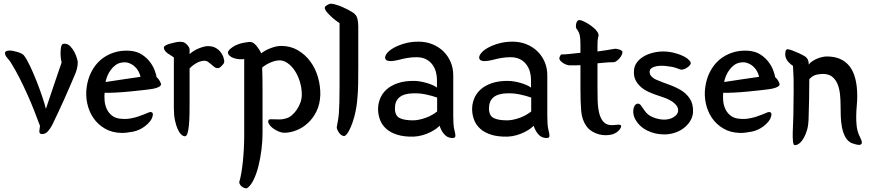

<svg xmlns="http://www.w3.org/2000/svg" viewBox="-20 -707 4701 1037"><path d="M196 -27Q182 -65 165 -108.5Q148 -152 128 -196.5Q108 -241 85.5 -285.5Q63 -330 38 -370Q31 -381 19 -394.5Q7 -408 7 -420Q7 -434 33 -434Q42 -434 53.5 -431.5Q65 -429 76.5 -425.5Q88 -422 97 -417Q106 -412 109 -408Q124 -389 142 -351Q160 -313 177 -270Q194 -227 208 -185.5Q222 -144 228 -119Q236 -143 243.5 -165.5Q251 -188 260.5 -216Q270 -244 282.5 -281Q295 -318 313 -370Q311 -376 309 -390Q307 -404 307 -419Q307 -436 309.5 -451Q312 -466 320 -470Q322 -471 328 -471Q346 -471 359.5 -457Q373 -443 382 -425.5Q391 -408 395.5 -392Q400 -376 400 -372Q400 -356 396.5 -340.5Q393 -325 388 -312Q371 -272 356 -237Q341 -202 326 -169Q311 -136 295.5 -102.5Q280 -69 262 -32Q251 -11 238 3Q225 17 208 17Q194 17 193 7Q192 5 193 -5Q194 -15 196 -27Z M637 11Q585 10 546.5 -12.5Q508 -35 484 -70.5Q460 -106 451 -149.5Q442 -193 448 -235Q454 -281 473.5 -319Q493 -357 523 -383Q553 -409 593 -422.5Q633 -436 680 -433Q720 -430 747 -412Q774 -394 791 -371Q808 -348 816 -325Q824 -302 826 -290Q836 -282 843 -269Q850 -256 850 -251Q847 -236 809 -228Q794 -225 759 -221Q724 -217 683.5 -213Q643 -209 604.5 -207Q566 -205 545 -206Q543 -187 545 -163Q547 -139 557 -117.5Q567 -96 587 -81Q607 -66 641 -65Q663 -63 688.5 -68Q714 -73 724 -77Q762 -90 779 -98Q796 -106 803 -98Q809 -92 801.5 -71Q794 -50 764 -26Q734 -3 699 4Q664 11 637 11ZM739 -292Q736 -307 727.5 -322.5Q719 -338 705.5 -349.5Q692 -361 674.5 -367Q657 -373 637 -369Q618 -366 603.5 -355Q589 -344 578 -329Q567 -314 560 -297Q553 -280 550 -264Q604 -272 649 -279Q694 -286 739 -292Z M919 -397Q912 -402 903 -407.5Q894 -413 885.5 -419Q877 -425 871 -433Q865 -441 865 -450Q865 -457 876 -462.5Q887 -468 894 -470Q907 -474 928.5 -478.5Q950 -483 967 -480Q973 -479 979.5 -474.5Q986 -470 991.5 -464Q997 -458 1000.5 -451.5Q1004 -445 1004 -440V-415Q1028 -436 1057 -447Q1086 -458 1103 -458Q1132 -458 1152 -444Q1172 -430 1183 -407Q1187 -399 1190 -385Q1193 -371 1188 -364Q1184 -358 1173.5 -347.5Q1163 -337 1152 -339Q1144 -340 1136 -346.5Q1128 -353 1120 -360Q1112 -367 1103.5 -373Q1095 -379 1086 -379Q1063 -379 1040.5 -366Q1018 -353 1004 -337V-156Q1004 -124 1003.5 -91Q1003 -58 1000.5 -31.5Q998 -5 993 12Q988 29 978 29Q969 29 958.5 19Q948 9 939.5 -10Q931 -29 925 -57Q919 -85 919 -121Z M1299 -388Q1285 -386 1269.5 -387.5Q1254 -389 1241.5 -393.5Q1229 -398 1220.5 -405.5Q1212 -413 1211 -422Q1211 -428 1215.5 -434Q1220 -440 1226 -445Q1232 -450 1239 -454.5Q1246 -459 1250 -461Q1258 -465 1269.5 -469Q1281 -473 1293.5 -475.5Q1306 -478 1317.5 -479.5Q1329 -481 1336 -480Q1344 -479 1352.5 -472Q1361 -465 1368.5 -455.5Q1376 -446 1382 -436Q1388 -426 1391 -419Q1411 -435 1442 -447Q1473 -459 1499 -459Q1549 -459 1589 -435.5Q1629 -412 1656.5 -374.5Q1684 -337 1697.5 -289.5Q1711 -242 1710 -194Q1708 -144 1689.5 -106Q1671 -68 1642.5 -42Q1614 -16 1580.5 -3Q1547 10 1516 10Q1501 10 1484.5 3Q1468 -4 1454.5 -14Q1441 -24 1433.5 -36Q1426 -48 1430 -57Q1433 -63 1441.5 -63Q1450 -63 1463 -62.5Q1476 -62 1491.5 -62Q1507 -62 1523 -67Q1540 -71 1555.5 -84Q1571 -97 1583 -114.5Q1595 -132 1602.5 -153Q1610 -174 1610 -195Q1610 -232 1599.5 -266Q1589 -300 1572 -325.5Q1555 -351 1533.5 -366Q1512 -381 1490 -381Q1469 -381 1442.5 -370Q1416 -359 1396 -342Q1397 -311 1397.5 -283.5Q1398 -256 1398 -217V11Q1398 56 1392 103Q1386 150 1375.5 191.5Q1365 233 1349.5 264.5Q1334 296 1315 309Q1311 311 1304.5 309.5Q1298 308 1291 304Q1284 300 1278.5 293Q1273 286 1272 277Q1278 258 1283 229.5Q1288 201 1291.5 167.5Q1295 134 1297 97Q1299 60 1299 24Z M1814 -582Q1812 -583 1799.5 -592Q1787 -601 1772.5 -614Q1758 -627 1746 -641Q1734 -655 1734 -667Q1734 -669 1737.5 -672.5Q1741 -676 1746.5 -679.5Q1752 -683 1757.5 -685Q1763 -687 1768 -687Q1780 -686 1795.5 -681.5Q1811 -677 1827.5 -670Q1844 -663 1859 -655Q1874 -647 1885 -640Q1905 -627 1910 -607.5Q1915 -588 1915 -564V-347Q1915 -302 1914.5 -256Q1914 -210 1909 -162Q1907 -139 1901 -108.5Q1895 -78 1885.5 -49.5Q1876 -21 1864 1Q1852 23 1840 28Q1831 28 1823 22Q1815 16 1809.5 7.5Q1804 -1 1801 -9Q1798 -17 1799 -21Q1803 -44 1806 -60.5Q1809 -77 1810.5 -99Q1812 -121 1813 -154Q1814 -187 1814 -244Z M2340 -277Q2340 -298 2334 -319.5Q2328 -341 2315 -358.5Q2302 -376 2281 -387Q2260 -398 2229 -398Q2204 -398 2180.5 -394Q2157 -390 2139 -385Q2069 -367 2061 -390Q2057 -402 2069 -418Q2081 -434 2105.5 -448Q2130 -462 2164.5 -472Q2199 -482 2240 -482Q2281 -482 2315.5 -468Q2350 -454 2375 -429.5Q2400 -405 2414 -372Q2428 -339 2428 -301V-83Q2428 -68 2429 -44Q2430 -20 2435 -1Q2443 29 2437 35Q2432 39 2421.5 38.5Q2411 38 2401 34Q2388 29 2375.5 13.5Q2363 -2 2354 -28Q2349 -22 2336.5 -12.5Q2324 -3 2305 6.5Q2286 16 2262.5 23Q2239 30 2213 31Q2161 32 2125 20.5Q2089 9 2066.5 -11Q2044 -31 2033.5 -57.5Q2023 -84 2022 -113Q2021 -143 2032 -172Q2043 -201 2067 -223Q2091 -245 2129 -258Q2167 -271 2220 -270Q2249 -269 2284 -259Q2319 -249 2340 -234ZM2341 -180Q2313 -190 2279.5 -197Q2246 -204 2212 -203Q2113 -201 2113 -122Q2113 -83 2137.5 -70Q2162 -57 2211 -57Q2227 -57 2245.5 -61Q2264 -65 2281.5 -71.5Q2299 -78 2314.5 -87Q2330 -96 2341 -105Z M2848 -277Q2848 -298 2842 -319.5Q2836 -341 2823 -358.5Q2810 -376 2789 -387Q2768 -398 2737 -398Q2712 -398 2688.5 -394Q2665 -390 2647 -385Q2577 -367 2569 -390Q2565 -402 2577 -418Q2589 -434 2613.5 -448Q2638 -462 2672.5 -472Q2707 -482 2748 -482Q2789 -482 2823.5 -468Q2858 -454 2883 -429.5Q2908 -405 2922 -372Q2936 -339 2936 -301V-83Q2936 -68 2937 -44Q2938 -20 2943 -1Q2951 29 2945 35Q2940 39 2929.5 38.5Q2919 38 2909 34Q2896 29 2883.5 13.5Q2871 -2 2862 -28Q2857 -22 2844.5 -12.5Q2832 -3 2813 6.5Q2794 16 2770.5 23Q2747 30 2721 31Q2669 32 2633 20.5Q2597 9 2574.5 -11Q2552 -31 2541.5 -57.5Q2531 -84 2530 -113Q2529 -143 2540 -172Q2551 -201 2575 -223Q2599 -245 2637 -258Q2675 -271 2728 -270Q2757 -269 2792 -259Q2827 -249 2848 -234ZM2849 -180Q2821 -190 2787.5 -197Q2754 -204 2720 -203Q2621 -201 2621 -122Q2621 -83 2645.5 -70Q2670 -57 2719 -57Q2735 -57 2753.5 -61Q2772 -65 2789.5 -71.5Q2807 -78 2822.5 -87Q2838 -96 2849 -105Z M3115 -466Q3115 -497 3111.5 -515Q3108 -533 3094 -552Q3091 -555 3090.5 -561.5Q3090 -568 3091 -575Q3092 -582 3095 -588Q3098 -594 3102 -597Q3110 -601 3126 -594.5Q3142 -588 3158.5 -577.5Q3175 -567 3188 -555.5Q3201 -544 3204 -538Q3213 -527 3213 -515Q3208 -497 3207.5 -483.5Q3207 -470 3207 -452V-429Q3230 -432 3252 -435.5Q3274 -439 3297 -443Q3303 -444 3310.5 -443Q3318 -442 3325 -439.5Q3332 -437 3337 -433.5Q3342 -430 3342 -427Q3342 -419 3337.5 -409.5Q3333 -400 3325.5 -391.5Q3318 -383 3309.5 -377Q3301 -371 3294 -371Q3265 -371 3238 -368L3207 -365V-233Q3207 -198 3208 -162.5Q3209 -127 3216 -97.5Q3223 -68 3239 -49.5Q3255 -31 3285 -31Q3292 -31 3300.5 -32Q3309 -33 3316.5 -33.5Q3324 -34 3329.5 -32.5Q3335 -31 3335 -26Q3335 -22 3331.5 -15Q3328 -8 3320.5 -0.5Q3313 7 3300.5 13.5Q3288 20 3271 22Q3233 27 3198.5 13Q3164 -1 3147 -26Q3123 -60 3119 -108Q3115 -156 3115 -229V-355Q3101 -354 3087 -354Q3073 -354 3057 -354Q3051 -354 3041.5 -357Q3032 -360 3023 -365.5Q3014 -371 3007.5 -378Q3001 -385 3001 -393Q3002 -399 3005.5 -405.5Q3009 -412 3012 -413Q3021 -413 3031 -413.5Q3041 -414 3051 -415L3115 -422Z M3404 -325Q3405 -349 3419 -368.5Q3433 -388 3455.5 -401.5Q3478 -415 3506 -422Q3534 -429 3563 -429Q3595 -429 3628.5 -419.5Q3662 -410 3685 -396Q3693 -391 3703 -381Q3713 -371 3710 -362Q3709 -358 3703 -351.5Q3697 -345 3688.5 -340Q3680 -335 3670 -332Q3660 -329 3651 -333Q3626 -343 3609 -346Q3592 -349 3573 -351Q3535 -354 3513 -346Q3491 -338 3489 -324Q3487 -307 3497.5 -295.5Q3508 -284 3521 -278Q3556 -263 3591.5 -250.5Q3627 -238 3656 -221Q3688 -202 3706.5 -173Q3725 -144 3723 -100Q3721 -74 3707 -52Q3693 -30 3671.5 -14Q3650 2 3623 10.5Q3596 19 3568 19Q3518 19 3475.5 -2Q3433 -23 3411 -63Q3405 -73 3402 -87Q3399 -101 3400.5 -113.5Q3402 -126 3407.5 -135.5Q3413 -145 3423 -147Q3433 -149 3441.5 -138Q3450 -127 3462 -109Q3478 -85 3507 -73.5Q3536 -62 3563 -61Q3595 -60 3617 -73.5Q3639 -87 3642 -104Q3645 -121 3635 -135Q3625 -149 3609 -159.5Q3593 -170 3574.5 -177Q3556 -184 3543 -188Q3514 -197 3488 -208.5Q3462 -220 3443 -236Q3424 -252 3413 -273.5Q3402 -295 3404 -325Z M3978 11Q3926 10 3887.5 -12.5Q3849 -35 3825 -70.5Q3801 -106 3792 -149.5Q3783 -193 3789 -235Q3795 -281 3814.5 -319Q3834 -357 3864 -383Q3894 -409 3934 -422.5Q3974 -436 4021 -433Q4061 -430 4088 -412Q4115 -394 4132 -371Q4149 -348 4157 -325Q4165 -302 4167 -290Q4177 -282 4184 -269Q4191 -256 4191 -251Q4188 -236 4150 -228Q4135 -225 4100 -221Q4065 -217 4024.5 -213Q3984 -209 3945.5 -207Q3907 -205 3886 -206Q3884 -187 3886 -163Q3888 -139 3898 -117.5Q3908 -96 3928 -81Q3948 -66 3982 -65Q4004 -63 4029.5 -68Q4055 -73 4065 -77Q4103 -90 4120 -98Q4137 -106 4144 -98Q4150 -92 4142.5 -71Q4135 -50 4105 -26Q4075 -3 4040 4Q4005 11 3978 11ZM4080 -292Q4077 -307 4068.5 -322.5Q4060 -338 4046.5 -349.5Q4033 -361 4015.5 -367Q3998 -373 3978 -369Q3959 -366 3944.5 -355Q3930 -344 3919 -329Q3908 -314 3901 -297Q3894 -280 3891 -264Q3945 -272 3990 -279Q4035 -286 4080 -292Z M4348 -358Q4354 -367 4365.5 -375Q4377 -383 4390.5 -389Q4404 -395 4419 -398.5Q4434 -402 4446 -402Q4527 -402 4568.5 -349Q4610 -296 4610 -187Q4610 -162 4607.5 -136Q4605 -110 4604.5 -83Q4604 -56 4606.5 -30Q4609 -4 4619 21Q4622 27 4625.5 34.5Q4629 42 4632 49.5Q4635 57 4635 63Q4635 69 4630 73Q4626 76 4618 75.5Q4610 75 4601 72.5Q4592 70 4583.5 67Q4575 64 4571 61Q4553 49 4542.5 27Q4532 5 4527 -22.5Q4522 -50 4521 -79.5Q4520 -109 4520 -136Q4520 -167 4517 -196.5Q4514 -226 4505 -249.5Q4496 -273 4479.5 -288.5Q4463 -304 4437 -307Q4418 -309 4393.5 -304.5Q4369 -300 4351 -279Q4351 -225 4350 -170.5Q4349 -116 4347 -59Q4346 -30 4339 -5.5Q4332 19 4321.5 37.5Q4311 56 4298.5 66.5Q4286 77 4273 77Q4265 77 4263 57Q4261 37 4261.5 10.5Q4262 -16 4263.5 -43Q4265 -70 4265 -85Q4265 -145 4266.5 -210.5Q4268 -276 4263 -351Q4249 -360 4237.5 -373Q4226 -386 4222 -403Q4221 -407 4221 -413.5Q4221 -420 4222 -426Q4223 -432 4225.5 -436.5Q4228 -441 4233 -441Q4238 -441 4245 -439Q4252 -437 4258 -435Q4265 -432 4275 -428Q4285 -424 4295 -419.5Q4305 -415 4314.5 -410Q4324 -405 4330 -401Q4339 -394 4343.5 -384.5Q4348 -375 4348 -360Z"/></svg>

Font: Yeon Sung
Style: Regular
Weight: 400
Version: Version 1.001